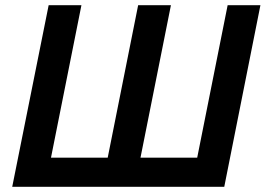

<svg xmlns="http://www.w3.org/2000/svg" viewBox="-20 -718 1021 738"><path d="M27 0H842L981 -698H855L738 -112H520L637 -698H511L394 -112H176L293 -698H167Z"/></svg>

Font: Braiins Sans SemiBold
Style: Italic
Weight: 600
Italic angle: -11.31°
Designer: Mike Abbink, Paul van der Laan, Pieter van Rosmalen, Jiri Chlebus, Lubos Buracinsky
Foundry: Bold Monday, Sudetype
Version: Version 1.000;hotconv 1.0.109;makeotfexe 2.5.65596